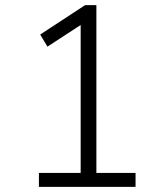

<svg xmlns="http://www.w3.org/2000/svg" viewBox="-20 -725 640 745"><path d="M131 0V-54H293V-628L164 -544L136 -591L310 -705H354V-54H506V0Z"/></svg>

Font: Nunito Sans Light
Style: Regular
Weight: 300
Designer: Vernon Adams
Foundry: Vernon Adams
Version: Version 3.101; ttfautohint (v1.8.4.7-5d5b);gftools[0.9.27]